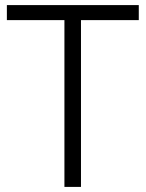

<svg xmlns="http://www.w3.org/2000/svg" viewBox="-20 -734 572 754"><path d="M233 -655H7V-714H525V-655H298V0H233Z"/></svg>

Font: OpenSansMMV
Style: Light
Weight: 300
Foundry: Ascender Corporation
Version: Version 4.001